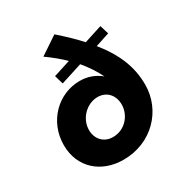

<svg xmlns="http://www.w3.org/2000/svg" viewBox="-179 -892 985 1040"><g transform="rotate(-30 313.0 -372.0)"><path d="M295 16C473 16 599 -119 599 -278C599 -385 563 -482 476 -590L564 -619L547 -674L435 -638C400 -677 358 -717 309 -760L197 -685C238 -656 274 -626 305 -596L199 -562L215 -507L349 -550C381 -512 408 -472 430 -427C392 -458 349 -473 301 -473C166 -473 53 -362 53 -214C53 -74 156 16 295 16ZM307 -119C249 -119 212 -161 212 -217C212 -288 273 -349 341 -349C397 -349 435 -308 435 -249C435 -182 382 -119 307 -119Z"/></g></svg>

Font: Jost*
Style: Bold Italic
Weight: 700
Italic angle: -10°
Version: Version 3.7